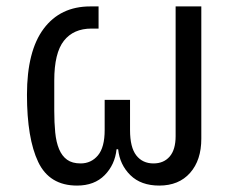

<svg xmlns="http://www.w3.org/2000/svg" viewBox="-20 -566 727 598"><path d="M220 12Q134 12 99 -61.5Q64 -135 64 -271Q64 -407 116 -476.5Q168 -546 261 -546H287V-477H265Q209 -477 179 -439Q149 -401 149 -315V-221Q149 -184 152 -153.5Q155 -123 164 -101.5Q173 -80 189 -68.5Q205 -57 231 -57Q264 -57 285 -82Q306 -107 306 -161V-255H385V-161Q385 -107 404.5 -82Q424 -57 458 -57Q490 -57 508.5 -78.5Q527 -100 527 -142V-546H607V-134Q607 -67 572 -27.5Q537 12 476 12Q419 12 386 -20.5Q353 -53 348 -101H343Q338 -53 306 -20.5Q274 12 220 12Z"/></svg>

Font: IBM Plex Sans Thai
Style: Regular
Weight: 400
Designer: Mike Abbink, Paul van der Laan, Pieter van Rosmalen, Ben Mitchell, Mark Frömberg
Foundry: Bold Monday
Version: Version 1.2